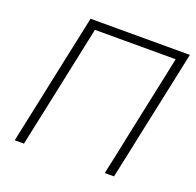

<svg xmlns="http://www.w3.org/2000/svg" viewBox="-125 -845 997 977"><g transform="rotate(20 373.5 -356.5)"><path d="M52.5 0Q65 -59.5 77 -115.5Q89 -171.5 103 -237.5L152.5 -472.5Q167 -540 179 -596.5Q191 -653 203.5 -713H741.5Q729 -654.5 717 -597.5Q704.5 -540 690.5 -472L640.5 -237.5Q626.5 -171.5 615 -116Q603 -60 590 0H540Q553 -60 565 -116Q576.5 -172 590.5 -238.5L639.5 -470Q651 -523.5 661 -571.2Q671 -619 681 -667.5H244Q233.5 -619 223.5 -571.5Q213.5 -523.5 202 -469L153 -237.5Q139 -171.5 127 -115.5Q115 -59.5 102.5 0Z"/></g></svg>

Font: Heraclito ExtraLight
Style: Italic
Weight: 200
Italic angle: -12°
Designer: Kostas Bartsokas (font) & Cristiano Sobral (main changes)
Foundry: Kostas Bartsokas (font) & Cristiano Sobral (main changes)
Version: Version 1.00;July 8, 2020;FontCreator 13.0.0.2655 64-bit